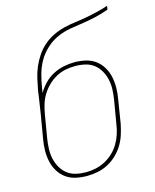

<svg xmlns="http://www.w3.org/2000/svg" viewBox="-112 -812 724 896"><g transform="rotate(-15 250.0 -363.5)"><path d="M197 8Q169 8 142.5 2Q116 -4 95.5 -19Q75 -34 61.5 -56.5Q48 -79 42.5 -105Q37 -131 37.5 -158.5Q38 -186 43 -213L62 -325Q65 -345 68 -364.5Q71 -384 74 -403V-404Q75 -413 76.5 -421.5Q78 -430 79 -439Q84 -465 90 -492Q96 -519 107 -545Q118 -571 134.5 -595.5Q151 -620 173 -639Q195 -658 221.5 -670.5Q248 -683 275 -689.5Q302 -696 329.5 -699.5Q357 -703 384 -708Q411 -713 438 -719.5Q465 -726 492 -735L489 -717Q458 -706 426.5 -698.5Q395 -691 363 -686.5Q331 -682 299 -676.5Q267 -671 236.5 -657.5Q206 -644 180.5 -620.5Q155 -597 138.5 -568Q122 -539 113.5 -507.5Q105 -476 100 -445Q99 -439 98 -432.5Q97 -426 96 -420Q110 -444 129.5 -464Q149 -484 173.5 -496.5Q198 -509 224 -514.5Q250 -520 276 -520Q303 -520 329.5 -514Q356 -508 376.5 -493Q397 -478 410.5 -455.5Q424 -433 429.5 -407Q435 -381 434.5 -353.5Q434 -326 429 -299L411 -187Q406 -162 398 -136.5Q390 -111 376 -88Q362 -65 342 -46Q322 -27 298 -14.5Q274 -2 248 3Q222 8 197 8ZM197 -10Q220 -10 243.5 -15Q267 -20 289 -31.5Q311 -43 329.5 -60.5Q348 -78 360.5 -99.5Q373 -121 380.5 -144Q388 -167 391 -190L410 -302Q414 -326 415 -351Q416 -376 411 -399Q406 -422 394.5 -442.5Q383 -463 365 -477Q347 -491 323.5 -496.5Q300 -502 275 -502Q252 -502 228.5 -497.5Q205 -493 183 -481Q161 -469 143 -451.5Q125 -434 112 -413Q99 -392 92 -369Q85 -346 81 -323L62 -210Q58 -186 57 -161Q56 -136 61 -113Q66 -90 77.5 -69.5Q89 -49 107 -35Q125 -21 148.5 -15.5Q172 -10 197 -10Z"/></g></svg>

Font: Iosevka SS04 Thin Oblique
Style: Regular
Weight: 100
Italic angle: -9°
Monospace: yes
Designer: Belleve Invis
Foundry: Belleve Invis
Version: Version 19.0.0; ttfautohint (v1.8.4)